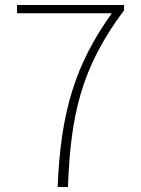

<svg xmlns="http://www.w3.org/2000/svg" viewBox="-20 -746 561 766"><path d="M210 0H251C262 -284 302 -474 475 -705V-726H48V-693H426C280 -489 222 -299 210 0Z"/></svg>

Font: Noto Sans CJK KR Thin
Style: Regular
Weight: 250
Designer: Ryoko NISHIZUKA (kana & ideographs); Paul D. Hunt (Latin, Greek & Cyrillic); Wenlong ZHANG (bopomofo); Sandoll Communica
Foundry: Adobe Systems Incorporated
Version: Version 1.002;PS 1.002;hotconv 1.0.82;makeotf.lib2.5.63406